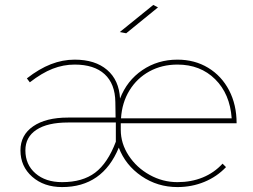

<svg xmlns="http://www.w3.org/2000/svg" viewBox="-20 -759 1028 779"><path d="M700 -20Q756 -20 802.5 -39Q849 -58 883 -95L897 -81Q860 -42 809 -21Q758 0 700 0Q619 0 554 -44.5Q489 -89 462 -160Q396 0 232 0Q158 0 110.5 -42Q63 -84 63 -149Q63 -211 114.5 -246.5Q166 -282 256 -282H449L448 -345Q447 -419 404.5 -458Q362 -497 283 -497Q237 -497 193.5 -480Q150 -463 101 -425L89 -441Q139 -480 186.5 -498.5Q234 -517 283 -517Q366 -517 414.5 -475.5Q463 -434 467 -359Q495 -432 557.5 -474.5Q620 -517 700 -517Q770 -517 824.5 -484Q879 -451 909.5 -392.5Q940 -334 940 -259H470V-232Q470 -177 502 -128Q534 -79 587 -49.5Q640 -20 700 -20ZM700 -497Q637 -497 586.5 -469.5Q536 -442 505.5 -392.5Q475 -343 471 -279H920Q913 -378 853 -437.5Q793 -497 700 -497ZM83 -149Q83 -91 124 -55.5Q165 -20 232 -20Q315 -20 366 -58.5Q417 -97 450 -184V-262H256Q173 -262 128 -232.5Q83 -203 83 -149ZM621 -729 492 -624 466 -629 602 -739Z"/></svg>

Font: Montserrat-Arabic Thin
Style: Regular
Weight: 250
Designer: Mohamed Gaber
Foundry: Kief Type Foundry
Version: Version 5.008